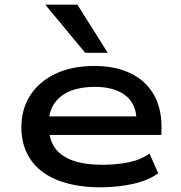

<svg xmlns="http://www.w3.org/2000/svg" viewBox="-20 -789 771 818"><path d="M408 9Q303 9 226.5 -21Q150 -51 110.5 -109Q71 -167 71 -247Q71 -323 108 -381.5Q145 -440 215 -474Q285 -508 382 -508Q471 -508 535.5 -477Q600 -446 634 -388Q668 -330 668 -249V-214H163V-293H586L562 -271Q562 -346 514.5 -382.5Q467 -419 383 -419Q325 -419 281.5 -402Q238 -385 213 -350.5Q188 -316 188 -265V-252Q188 -197 213 -160.5Q238 -124 289 -105.5Q340 -87 417 -87Q476 -87 528 -97.5Q580 -108 617 -135L654 -51Q612 -20 546.5 -5.5Q481 9 408 9ZM343 -564 173 -769H310L439 -564Z"/></svg>

Font: Nunito Sans 7pt Expanded SemiBold
Style: Regular
Weight: 600
Width: 7
Designer: Vernon Adams
Foundry: Vernon Adams
Version: Version 3.101;gftools[0.9.27]